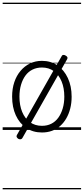

<svg xmlns="http://www.w3.org/2000/svg" viewBox="-20 -976 629 1442"><path d="M295 19Q227 19 176.5 -15.5Q126 -50 98.5 -110.5Q71 -171 71 -250Q71 -310 87.5 -359Q104 -408 134.5 -444Q165 -480 205.5 -499.5Q246 -519 295 -519Q361 -519 411 -485Q461 -451 489.5 -390Q518 -329 518 -250Q518 -202 507.5 -161Q497 -120 478 -87Q459 -54 432 -30Q405 -6 370.5 6.5Q336 19 295 19ZM295 -31Q334 -31 365 -46.5Q396 -62 417.5 -91.5Q439 -121 451 -161.5Q463 -202 463 -250Q463 -315 442.5 -364.5Q422 -414 384.5 -441.5Q347 -469 295 -469Q256 -469 224.5 -453.5Q193 -438 171.5 -409Q150 -380 138 -339.5Q126 -299 126 -250Q126 -185 146.5 -135.5Q167 -86 205 -58.5Q243 -31 295 -31ZM148 61Q143 69 135 70Q127 71 118 67Q109 61 105.5 53.5Q102 46 107 38L443 -554Q447 -563 456 -563.5Q465 -564 474 -558Q483 -553 486 -546.5Q489 -540 484 -531ZM0 436H589V446H0ZM0 -20H589V0H0ZM0 -505H589V-500H0ZM0 -956H589V-946H0Z"/></svg>

Font: Playwrite HU Guides
Style: Regular
Weight: 400
Designer: Veronika Burian, José Scaglione
Foundry: TypeTogether
Version: Version 1.003